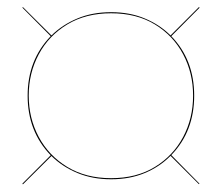

<svg xmlns="http://www.w3.org/2000/svg" viewBox="-20 -648 610 528"><path d="M41.5 -143 119.5 -221Q56 -286.5 56 -385Q56 -483 119.5 -548.5L41.5 -627L43 -628.5L121.5 -550.5Q151.5 -580 192.8 -597.2Q234 -614.5 285.5 -614.5Q337 -614.5 378.2 -597.2Q419.5 -580 449 -550.5L527 -628.5L529 -627L451 -548.5Q514 -483.5 514 -385Q514 -286.5 451 -221.5L528.5 -143L527 -141.5L449 -219.5Q419.5 -189.5 378.2 -172.2Q337 -155 285.5 -155Q234.5 -155 193 -172.2Q151.5 -189.5 121.5 -219L43 -141ZM59 -385Q59 -323 86.5 -271.5Q114 -220 165 -189Q216 -158 285.5 -158Q355.5 -158 406 -189Q456.5 -220 483.8 -271.5Q511 -323 511 -385Q511 -447 483.8 -498.5Q456.5 -550 406 -580.8Q355.5 -611.5 285.5 -611.5Q216 -611.5 165 -580.8Q114 -550 86.5 -498.5Q59 -447 59 -385Z"/></svg>

Font: Bodoni* 72pt Medium
Style: Regular
Weight: 500
Version: Version 2.3